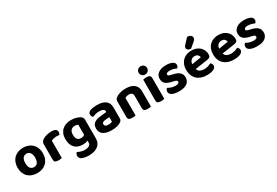

<svg xmlns="http://www.w3.org/2000/svg" viewBox="71 -1949 4834 3356"><g transform="rotate(-30 2488.5 -270.5)"><path d="M545 -241Q545 -182 527 -134.5Q509 -87 475.5 -54Q442 -21 395 -3Q348 15 290 15Q232 15 184.5 -2.5Q137 -20 103.5 -53Q70 -86 52 -133.5Q34 -181 34 -241Q34 -299 52.5 -346.5Q71 -394 104.5 -427Q138 -460 185.5 -478Q233 -496 290 -496Q347 -496 394 -478Q441 -460 474.5 -426.5Q508 -393 526.5 -346Q545 -299 545 -241ZM290 -376Q243 -376 217 -341Q191 -306 191 -241Q191 -174 216.5 -139.5Q242 -105 290 -105Q338 -105 363.5 -140Q389 -175 389 -241Q389 -305 363 -340.5Q337 -376 290 -376Z M789 -1Q779 2 761 4.5Q743 7 721 7Q676 7 656 -7.5Q636 -22 636 -64V-369Q636 -397 650 -417Q664 -437 689 -452Q722 -472 768.5 -483.5Q815 -495 866 -495Q970 -495 970 -425Q970 -408 965 -394Q960 -380 954 -370Q931 -375 898 -375Q869 -375 840 -368Q811 -361 789 -349Z M1331 -39Q1311 -30 1286 -24.5Q1261 -19 1229 -19Q1184 -19 1143.5 -31.5Q1103 -44 1073 -72Q1043 -100 1025 -145Q1007 -190 1007 -255Q1007 -314 1025 -359Q1043 -404 1076.5 -434.5Q1110 -465 1156.5 -480.5Q1203 -496 1260 -496Q1316 -496 1362.5 -481.5Q1409 -467 1435 -450Q1454 -437 1465 -420.5Q1476 -404 1476 -379V-2Q1476 50 1457 88Q1438 126 1404.5 150.5Q1371 175 1326 187Q1281 199 1229 199Q1175 199 1135.5 190Q1096 181 1073 167Q1039 143 1039 103Q1039 82 1048 64.5Q1057 47 1068 39Q1096 55 1132.5 66.5Q1169 78 1210 78Q1266 78 1298.5 58.5Q1331 39 1331 -6ZM1256 -134Q1280 -134 1297.5 -140Q1315 -146 1329 -156V-361Q1317 -366 1302.5 -371Q1288 -376 1266 -376Q1218 -376 1188.5 -346.5Q1159 -317 1159 -254Q1159 -220 1166.5 -197Q1174 -174 1187 -160Q1200 -146 1217.5 -140Q1235 -134 1256 -134Z M1789 -97Q1811 -97 1832.5 -101.5Q1854 -106 1865 -113V-205L1783 -198Q1751 -195 1731.5 -183.5Q1712 -172 1712 -149Q1712 -125 1730 -111Q1748 -97 1789 -97ZM1783 -496Q1835 -496 1877.5 -485.5Q1920 -475 1950 -453Q1980 -431 1996.5 -397Q2013 -363 2013 -317V-91Q2013 -65 1999.5 -49.5Q1986 -34 1967 -23Q1936 -4 1891 6Q1846 16 1789 16Q1686 16 1625 -23.5Q1564 -63 1564 -144Q1564 -213 1605 -249Q1646 -285 1731 -294L1864 -308V-319Q1864 -351 1838 -366Q1812 -381 1763 -381Q1725 -381 1688.5 -372Q1652 -363 1623 -351Q1611 -359 1602.5 -375.5Q1594 -392 1594 -411Q1594 -455 1640 -474Q1669 -485 1707.5 -490.5Q1746 -496 1783 -496Z M2435 -307Q2435 -342 2414 -359Q2393 -376 2358 -376Q2334 -376 2314 -370Q2294 -364 2277 -355V-1Q2267 2 2249 4.5Q2231 7 2209 7Q2164 7 2144 -7.5Q2124 -22 2124 -64V-373Q2124 -399 2135 -415Q2146 -431 2166 -445Q2198 -468 2248.5 -482Q2299 -496 2360 -496Q2469 -496 2528.5 -448Q2588 -400 2588 -311V-1Q2577 2 2559 4.5Q2541 7 2519 7Q2474 7 2454.5 -7.5Q2435 -22 2435 -64V-307Z M2858 -1Q2848 2 2830 4.5Q2812 7 2790 7Q2745 7 2725.5 -7.5Q2706 -22 2706 -64V-475Q2716 -478 2734 -481Q2752 -484 2774 -484Q2819 -484 2838.5 -469Q2858 -454 2858 -412ZM2697 -619Q2697 -653 2720.5 -677Q2744 -701 2782 -701Q2820 -701 2843.5 -677Q2867 -653 2867 -619Q2867 -584 2843.5 -560Q2820 -536 2782 -536Q2744 -536 2720.5 -560Q2697 -584 2697 -619Z M3369 -141Q3369 -67 3314 -25.5Q3259 16 3152 16Q3110 16 3075.5 10Q3041 4 3016 -8Q2991 -20 2977 -38Q2963 -56 2963 -80Q2963 -102 2972 -117.5Q2981 -133 2995 -143Q3024 -126 3061 -113Q3098 -100 3147 -100Q3218 -100 3218 -140Q3218 -157 3205.5 -166Q3193 -175 3163 -182L3123 -191Q3041 -208 3001 -243.5Q2961 -279 2961 -343Q2961 -414 3018.5 -455.5Q3076 -497 3173 -497Q3209 -497 3241 -491.5Q3273 -486 3296 -475Q3319 -464 3332.5 -447.5Q3346 -431 3346 -409Q3346 -389 3338 -373.5Q3330 -358 3317 -348Q3309 -353 3293.5 -359Q3278 -365 3260 -370Q3242 -375 3222 -378Q3202 -381 3185 -381Q3150 -381 3130.5 -371.5Q3111 -362 3111 -343Q3111 -329 3122 -321Q3133 -313 3162 -306L3200 -297Q3291 -277 3330 -239Q3369 -201 3369 -141Z M3593 -177Q3607 -135 3642 -117.5Q3677 -100 3723 -100Q3765 -100 3802 -111.5Q3839 -123 3862 -137Q3877 -127 3887 -111Q3897 -95 3897 -76Q3897 -53 3883 -36Q3869 -19 3844.5 -7.5Q3820 4 3786.5 9.5Q3753 15 3713 15Q3654 15 3604 -1.5Q3554 -18 3518 -50.5Q3482 -83 3461.5 -132Q3441 -181 3441 -247Q3441 -311 3461.5 -358Q3482 -405 3516.5 -436Q3551 -467 3595.5 -481.5Q3640 -496 3687 -496Q3738 -496 3780.5 -480.5Q3823 -465 3853.5 -437Q3884 -409 3901 -370Q3918 -331 3918 -285Q3918 -253 3901 -237Q3884 -221 3853 -216ZM3688 -383Q3645 -383 3616.5 -356.5Q3588 -330 3583 -280L3774 -311Q3772 -337 3751 -360Q3730 -383 3688 -383ZM3743 -740Q3789 -739 3812.5 -719.5Q3836 -700 3836 -674Q3836 -653 3827 -639Q3818 -625 3796 -606L3702 -526Q3662 -526 3641.5 -544.5Q3621 -563 3621 -586Q3621 -597 3625.5 -607Q3630 -617 3643 -631Z M4136 -177Q4150 -135 4185 -117.5Q4220 -100 4266 -100Q4308 -100 4345 -111.5Q4382 -123 4405 -137Q4420 -127 4430 -111Q4440 -95 4440 -76Q4440 -53 4426 -36Q4412 -19 4387.5 -7.5Q4363 4 4329.5 9.5Q4296 15 4256 15Q4197 15 4147 -1.5Q4097 -18 4061 -50.5Q4025 -83 4004.5 -132Q3984 -181 3984 -247Q3984 -311 4004.5 -358Q4025 -405 4059.5 -436Q4094 -467 4138.5 -481.5Q4183 -496 4230 -496Q4281 -496 4323.5 -480.5Q4366 -465 4396.5 -437Q4427 -409 4444 -370Q4461 -331 4461 -285Q4461 -253 4444 -237Q4427 -221 4396 -216ZM4231 -383Q4188 -383 4159.5 -356.5Q4131 -330 4126 -280L4317 -311Q4315 -337 4294 -360Q4273 -383 4231 -383Z M4944 -141Q4944 -67 4889 -25.5Q4834 16 4727 16Q4685 16 4650.5 10Q4616 4 4591 -8Q4566 -20 4552 -38Q4538 -56 4538 -80Q4538 -102 4547 -117.5Q4556 -133 4570 -143Q4599 -126 4636 -113Q4673 -100 4722 -100Q4793 -100 4793 -140Q4793 -157 4780.5 -166Q4768 -175 4738 -182L4698 -191Q4616 -208 4576 -243.5Q4536 -279 4536 -343Q4536 -414 4593.5 -455.5Q4651 -497 4748 -497Q4784 -497 4816 -491.5Q4848 -486 4871 -475Q4894 -464 4907.5 -447.5Q4921 -431 4921 -409Q4921 -389 4913 -373.5Q4905 -358 4892 -348Q4884 -353 4868.5 -359Q4853 -365 4835 -370Q4817 -375 4797 -378Q4777 -381 4760 -381Q4725 -381 4705.5 -371.5Q4686 -362 4686 -343Q4686 -329 4697 -321Q4708 -313 4737 -306L4775 -297Q4866 -277 4905 -239Q4944 -201 4944 -141Z"/></g></svg>

Font: Baloo Tammudu 2
Style: Bold
Weight: 700
Designer: Maithili Shingre, Omkar Shende and Ek Type
Foundry: Ek Type
Version: Version 1.640;hotconv 1.0.111;makeotfexe 2.5.65597; ttfautoh